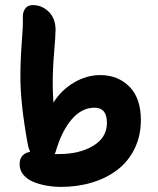

<svg xmlns="http://www.w3.org/2000/svg" viewBox="-20 -772 619 754"><path d="M220.2 -38.1Q190.4 -38.1 162.8 -43Q135.3 -47.9 110.8 -57.9Q86.4 -67.9 71.8 -85.7Q57.1 -103.5 57.1 -127Q57.1 -168 98.1 -175.8Q91.8 -190.4 88.9 -206.1Q60.1 -364.3 60.1 -470.2Q60.1 -534.7 65.4 -603.3Q70.8 -671.9 69.8 -700.2Q68.4 -723.1 78.4 -737.5Q88.4 -752 108.9 -752Q144.5 -752 171.4 -725.8Q198.2 -699.7 198.2 -654.8Q198.2 -632.8 192.6 -566.9Q187 -501 187 -443.8Q187 -406.2 189.9 -369.1Q220.7 -418.5 270.5 -447.8Q320.3 -477.1 373 -477.1Q443.4 -477.1 488.3 -431.6Q533.2 -386.2 533.2 -300.8Q533.2 -239.3 509 -189.2Q484.9 -139.2 442.4 -106.2Q399.9 -73.2 343 -55.7Q286.1 -38.1 220.2 -38.1ZM198.2 -174.8Q197.8 -173.3 196.5 -170.9Q195.3 -168.5 194.8 -167H211.9Q292.5 -167 346.2 -199.5Q399.9 -231.9 399.9 -290Q399.9 -349.1 351.1 -349.1Q300.3 -349.1 260.7 -302.2Q221.2 -255.4 198.2 -174.8Z"/></svg>

Font: Shantell Sans Irregular
Style: Regular
Weight: 600
Designer: Stephen Nixon, Anya Danilova, Shantell Martin
Foundry: Arrow Type
Version: Version 1.006;[9816181b4]